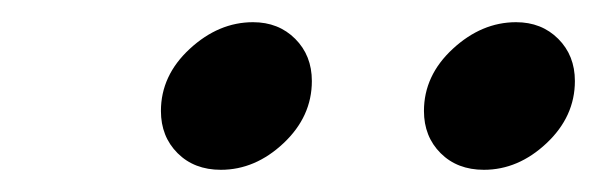

<svg xmlns="http://www.w3.org/2000/svg" viewBox="-20 -731 538 173"><path d="M125 -631Q125 -663 151 -687Q177 -711 208 -711Q231 -711 246 -696Q261 -681 261 -658Q261 -626 235.5 -602Q210 -578 179 -578Q155 -578 140 -593Q125 -608 125 -631ZM362 -631Q362 -663 388 -687Q414 -711 445 -711Q468 -711 483 -696Q498 -681 498 -658Q498 -626 472.5 -602Q447 -578 416 -578Q392 -578 377 -593Q362 -608 362 -631Z"/></svg>

Font: Prompt Medium
Style: Italic
Weight: 500
Italic angle: -12°
Designer: Katatrad Team
Foundry: CadsonDemak
Version: Version 1.001